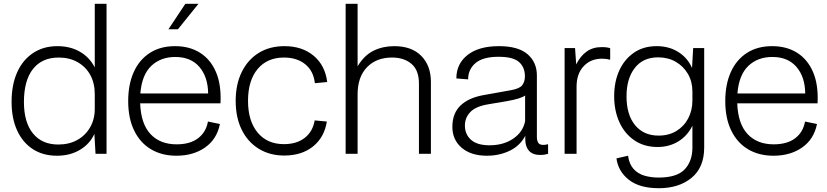

<svg xmlns="http://www.w3.org/2000/svg" viewBox="-20 -810 4353 1011"><path d="M41 -274Q41 -364 70.5 -429.5Q100 -495 154.5 -531Q209 -567 282 -567Q350 -567 401 -537.5Q452 -508 479 -455V-790H541V0H483L477 -105Q453 -52 401 -21Q349 10 280 10Q206 10 152.5 -25Q99 -60 70 -123.5Q41 -187 41 -274ZM106 -273Q106 -166 153.5 -107.5Q201 -49 287 -49Q344 -49 387 -73Q430 -97 454.5 -139.5Q479 -182 479 -237V-314Q479 -372 455.5 -415Q432 -458 389 -482.5Q346 -507 289 -507Q201 -507 153.5 -446.5Q106 -386 106 -273Z M909 10Q832 10 775 -24Q718 -58 686.5 -122.5Q655 -187 655 -278Q655 -365 684 -430Q713 -495 768.5 -531Q824 -567 902 -567Q978 -567 1033.5 -532Q1089 -497 1117.5 -430Q1146 -363 1141 -266H718Q722 -158 772.5 -104Q823 -50 910 -50Q981 -50 1023 -82Q1065 -114 1075 -170L1138 -157Q1122 -77 1060 -33.5Q998 10 909 10ZM903 -510Q826 -510 776.5 -463Q727 -416 719 -318H1076Q1075 -405 1030 -457.5Q985 -510 903 -510ZM867 -656 956 -790H1025L917 -656Z M1477 9Q1400 9 1342 -27Q1284 -63 1252.5 -127.5Q1221 -192 1221 -279Q1221 -366 1253 -431Q1285 -496 1342.5 -531.5Q1400 -567 1478 -567Q1571 -567 1631.5 -516.5Q1692 -466 1703 -378L1638 -372Q1631 -436 1587.5 -471.5Q1544 -507 1475 -507Q1387 -507 1336.5 -446.5Q1286 -386 1286 -279Q1286 -173 1336.5 -112Q1387 -51 1475 -51Q1542 -51 1584.5 -84Q1627 -117 1637 -176L1701 -170Q1688 -87 1628.5 -39Q1569 9 1477 9Z M1800 0V-790H1863V-461Q1898 -519 1947 -543Q1996 -567 2056 -567Q2148 -567 2198.5 -515.5Q2249 -464 2249 -379V0H2186V-370Q2186 -440 2147 -473.5Q2108 -507 2044 -507Q1962 -507 1912.5 -456Q1863 -405 1863 -313V0Z M2544 10Q2460 10 2411 -32Q2362 -74 2362 -142Q2362 -213 2404.5 -254Q2447 -295 2525 -309L2670 -335Q2716 -343 2730 -361.5Q2744 -380 2744 -408Q2744 -456 2713 -483.5Q2682 -511 2605 -511Q2523 -511 2484 -478Q2445 -445 2445 -392L2383 -397Q2383 -474 2442 -520.5Q2501 -567 2607 -567Q2709 -567 2758 -524.5Q2807 -482 2807 -413V-89Q2807 -70 2814 -58.5Q2821 -47 2841 -47Q2852 -47 2862 -50H2866V0Q2860 2 2848.5 4Q2837 6 2825 6Q2785 6 2765.5 -16Q2746 -38 2746 -75V-95Q2718 -42 2663.5 -16Q2609 10 2544 10ZM2558 -45Q2631 -45 2682.5 -80Q2734 -115 2745 -172V-307Q2734 -299 2710.5 -291.5Q2687 -284 2647 -277L2552 -261Q2485 -250 2456.5 -220Q2428 -190 2428 -149Q2428 -103 2460 -74Q2492 -45 2558 -45Z M2953 0V-557H3008L3014 -471Q3036 -515 3069 -538.5Q3102 -562 3148 -562Q3178 -562 3193 -556V-496H3188Q3173 -501 3150 -501Q3090 -501 3053 -461Q3016 -421 3016 -354V0Z M3449 181Q3347 181 3291 136.5Q3235 92 3226 24L3287 10Q3293 54 3316 79.5Q3339 105 3373.5 115Q3408 125 3448 125Q3544 125 3585 82Q3626 39 3626 -33V-148Q3600 -95 3552 -65.5Q3504 -36 3442 -36Q3372 -36 3320.5 -71Q3269 -106 3241.5 -166.5Q3214 -227 3214 -304Q3214 -380 3241 -439Q3268 -498 3318 -532.5Q3368 -567 3438 -567Q3503 -567 3552 -536Q3601 -505 3624 -452L3630 -557H3688V-33Q3688 71 3622 126Q3556 181 3449 181ZM3448 -96Q3502 -96 3542 -120.5Q3582 -145 3604 -187Q3626 -229 3626 -281V-328Q3626 -380 3602.5 -420.5Q3579 -461 3538.5 -484.5Q3498 -508 3445 -508Q3366 -508 3322.5 -452Q3279 -396 3279 -303Q3279 -206 3324 -151Q3369 -96 3448 -96Z M4053 10Q3976 10 3919 -24Q3862 -58 3830.5 -122.5Q3799 -187 3799 -278Q3799 -365 3828 -430Q3857 -495 3912.5 -531Q3968 -567 4046 -567Q4122 -567 4177.5 -532Q4233 -497 4261.5 -430Q4290 -363 4285 -266H3862Q3866 -158 3916.5 -104Q3967 -50 4054 -50Q4125 -50 4167 -82Q4209 -114 4219 -170L4282 -157Q4266 -77 4204 -33.5Q4142 10 4053 10ZM4047 -510Q3970 -510 3920.5 -463Q3871 -416 3863 -318H4220Q4219 -405 4174 -457.5Q4129 -510 4047 -510Z"/></svg>

Font: BDO Grotesk Light
Style: Regular
Weight: 300
Designer: Deni Anggara
Foundry: Lokal Container
Version: Version 2.000